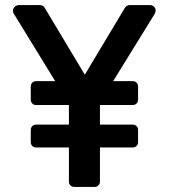

<svg xmlns="http://www.w3.org/2000/svg" viewBox="-20 -735 664 755"><path d="M588 -680 425 -416H502Q511 -416 517 -410Q523 -404 523 -395V-343Q523 -334 517 -328Q511 -322 502 -322H373V-245H502Q511 -245 517 -239Q523 -233 523 -224V-176Q523 -167 517 -161Q511 -155 502 -155H373V-21Q373 -12 367 -6Q361 0 352 0H272Q263 0 257 -6Q251 -12 251 -21V-155H122Q113 -155 107 -161Q101 -167 101 -176V-224Q101 -233 107 -239Q113 -245 122 -245H251V-322H122Q113 -322 107 -328Q101 -334 101 -343V-395Q101 -404 107 -410Q113 -416 122 -416H197L35 -680Q31 -685 31 -693Q31 -702 38 -708.5Q45 -715 55 -715H136Q150 -715 156 -704L313 -442H314L471 -704Q474 -709 479 -712Q484 -715 489 -715H569Q579 -715 585.5 -709Q592 -703 592 -694Q592 -687 588 -680Z"/></svg>

Font: Miriam Libre
Style: Bold
Weight: 700
Designer: Michal Sahar
Foundry: Hagilda
Version: Version 1.001